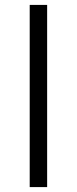

<svg xmlns="http://www.w3.org/2000/svg" viewBox="-20 -762 314 782"><path d="M101 -742H172V0H101Z"/></svg>

Font: CMG Sans
Style: Regular
Weight: 400
Designer: Julieta Ulanovsky
Foundry: Julieta Ulanovsky
Version: Version 7.200